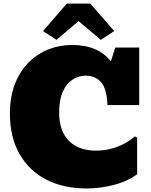

<svg xmlns="http://www.w3.org/2000/svg" viewBox="-20 -1044 847 1078"><path d="M467.3 14.2Q335 14.2 238 -36.6Q141.1 -87.4 88.4 -181.6Q35.6 -275.9 35.6 -405.8Q35.6 -499 63.2 -570.8Q90.8 -642.6 139.4 -691.9Q188 -741.2 251 -766.4Q314 -791.5 384.8 -791.5Q459 -791.5 513.2 -768.1Q567.4 -744.6 602.5 -699.7L627.4 -777.3H761.7V-454.1H583.5Q579.6 -547.9 546.6 -583.5Q513.7 -619.1 460.4 -619.1Q421.4 -619.1 387.5 -597.2Q353.5 -575.2 332.8 -529.8Q312 -484.4 312 -413.6Q312 -309.1 366.5 -253.7Q420.9 -198.2 519.5 -198.2Q577.6 -198.2 633.3 -217.8Q689 -237.3 736.8 -277.8L750 -272V-65.9Q693.4 -24.4 616.5 -5.1Q539.6 14.2 467.3 14.2ZM296.9 -820.3 221.7 -869.6 355 -1023.9H487.3L621.1 -869.6L545.9 -820.3L421.4 -925.3Z"/></svg>

Font: Bevan
Style: Regular
Weight: 400
Designer: Vernon Adams
Foundry: Vernon Adams
Version: Version 2.100; ttfautohint (v1.8.3)